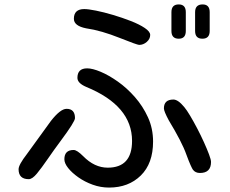

<svg xmlns="http://www.w3.org/2000/svg" viewBox="-20 -833 1040 868"><path d="M788 -658Q755 -658 755 -693V-778Q755 -813 788 -813Q820 -813 820 -778V-693Q820 -658 788 -658ZM895 -658Q862 -658 862 -693V-778Q862 -813 896 -813Q928 -813 928 -778V-693Q928 -658 895 -658ZM609 -630Q605 -630 582.5 -638Q560 -646 520 -662Q480 -678 442 -689Q404 -700 369 -705Q314 -716 314 -748Q314 -792 361 -792Q379 -792 414 -785Q449 -778 491 -765.5Q533 -753 571.5 -738Q610 -723 634.5 -706.5Q659 -690 659 -675Q659 -657 643.5 -643.5Q628 -630 609 -630ZM473 15Q435 15 399 2Q363 -11 334 -31.5Q305 -52 288 -73.5Q271 -95 271 -113Q271 -155 313 -155Q328 -155 356 -127Q407 -75 467 -75Q577 -75 577 -196Q577 -355 370 -440Q330 -457 330 -481Q330 -524 374 -524Q398 -524 435 -508.5Q472 -493 513 -464Q554 -435 590 -394Q626 -353 649 -302.5Q672 -252 672 -193Q672 -94 616.5 -39.5Q561 15 473 15ZM884 -51Q863 -51 852 -66Q849 -70 841.5 -86.5Q834 -103 823 -133Q812 -164 792 -202.5Q772 -241 743 -289Q721 -330 721 -343Q721 -383 764 -383Q785 -383 813 -349Q824 -336 839.5 -310Q855 -284 871.5 -252.5Q888 -221 902 -190Q916 -159 925 -135Q934 -111 934 -101Q934 -51 884 -51ZM110 -23Q64 -23 64 -68Q64 -88 102 -137L210 -286Q253 -341 281 -341Q319 -341 319 -299Q319 -283 255 -197Q223 -154 195.5 -114Q168 -74 147 -48.5Q126 -23 110 -23Z"/></svg>

Font: Huninn
Style: Regular
Weight: 400
Designer: justfont
Foundry: justfont
Version: Version 1.003